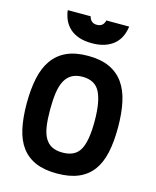

<svg xmlns="http://www.w3.org/2000/svg" viewBox="-135 -1022 915 1126"><g transform="rotate(15 322.0 -459.0)"><path d="M320 -115Q396 -115 425.5 -168Q455 -221 455 -340Q455 -459 425.5 -517Q396 -575 320 -575Q282 -575 256 -560.5Q230 -546 214 -517Q198 -488 191.5 -444Q185 -400 185 -340Q185 -280 191.5 -237.5Q198 -195 214 -168Q230 -141 256 -128Q282 -115 320 -115ZM320 12Q243 12 190.5 -10.5Q138 -33 105 -77Q72 -121 57.5 -187Q43 -253 43 -340Q43 -427 57.5 -494.5Q72 -562 105 -608Q138 -654 190.5 -678Q243 -702 320 -702Q396 -702 449 -678Q502 -654 535 -608Q568 -562 582.5 -494.5Q597 -427 597 -340Q597 -253 582.5 -187Q568 -121 535 -77Q502 -33 449 -10.5Q396 12 320 12ZM273 -930Q277 -913 288.5 -902Q300 -891 320 -891Q342 -891 353.5 -902Q365 -913 368 -930H507Q503 -898 490.5 -870.5Q478 -843 455 -822.5Q432 -802 398.5 -790.5Q365 -779 320 -779Q275 -779 241.5 -790.5Q208 -802 185.5 -822.5Q163 -843 150.5 -870.5Q138 -898 134 -930Z"/></g></svg>

Font: Panefresco 999wt
Style: Regular
Weight: 900
Version: Version 1.001